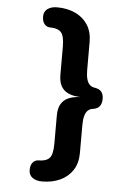

<svg xmlns="http://www.w3.org/2000/svg" viewBox="-62 -826 743 1049"><g transform="rotate(5 309.5 -301.5)"><path d="M181 63Q221 63 239.5 43.8Q258 24.5 258 -36V-188.5Q258 -229 271.5 -252Q285 -275 306.8 -285.8Q328.5 -296.5 355 -299.5Q381.5 -302.5 408 -303V-300Q381.5 -300.5 355 -303.5Q328.5 -306.5 306.8 -317.2Q285 -328 271.5 -351Q258 -374 258 -414.5V-567Q258 -627 239.5 -646.5Q221 -666 181 -666Q161 -666 148.5 -680.8Q136 -695.5 136 -722.5Q136 -749.5 155.8 -764.2Q175.5 -779 208.5 -779Q264 -779 307.5 -759Q351 -739 376.2 -700.5Q401.5 -662 401.5 -605.5V-453.5Q401.5 -423 407 -402.5Q412.5 -382 424 -371.5Q435.5 -361 453 -359Q478 -354.5 488.8 -340.2Q499.5 -326 499.5 -302Q499.5 -277.5 488.5 -262.5Q477.5 -247.5 453 -243.5Q435.5 -242 424 -231.2Q412.5 -220.5 407 -200.2Q401.5 -180 401.5 -149.5V3Q401.5 59 376.2 97.5Q351 136 307.5 156Q264 176 208.5 176Q175.5 176 155.8 161.2Q136 146.5 136 119.5Q136 92.5 148.5 77.8Q161 63 181 63Z"/></g></svg>

Font: Sono Monospace
Style: Bold
Weight: 700
Designer: Tyler Finck
Foundry: Tyler Finck
Version: Version 2.112